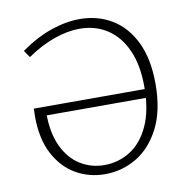

<svg xmlns="http://www.w3.org/2000/svg" viewBox="-79 -781 860 866"><g transform="rotate(-10 350.5 -347.5)"><path d="M334 7Q261 7 200.5 -28Q140 -63 103.5 -132.5Q67 -202 67 -305Q67 -313 67.5 -322.5Q68 -332 68 -340H601V-300H108L120 -309Q120 -218 149.5 -156.5Q179 -95 228.5 -64.5Q278 -34 338 -34Q403 -34 457 -68Q511 -102 543.5 -172.5Q576 -243 576 -351Q576 -451 545 -519.5Q514 -588 459.5 -623.5Q405 -659 333 -659Q279 -659 217 -637.5Q155 -616 91 -572L69 -604Q139 -654 208.5 -678Q278 -702 341 -702Q423 -702 488 -663Q553 -624 590.5 -546.5Q628 -469 628 -355Q628 -234 587 -153.5Q546 -73 479.5 -33Q413 7 334 7Z"/></g></svg>

Font: Bitter Thin Light
Style: Regular
Weight: 300
Version: Version 2.002